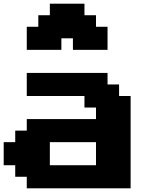

<svg xmlns="http://www.w3.org/2000/svg" viewBox="-20 -1020 852 1040"><path d="M125 0H687.5V-500H625V-562.5H562.5V-625H125V-500H437.5V-437.5H500V-375H125V-312.5H62.5V-250H0V-125H62.5V-62.5H125ZM500 -125H250V-250H500ZM375 -750H562.5V-875H500V-937.5H437.5V-1000H250V-937.5H187.5V-875H125V-750H312.5V-812.5H375Z"/></svg>

Font: Faithful 32x
Style: Semibold
Weight: 400
Foundry: Faithful Resource Pack
Version: Version 1.0; January 27, 2023